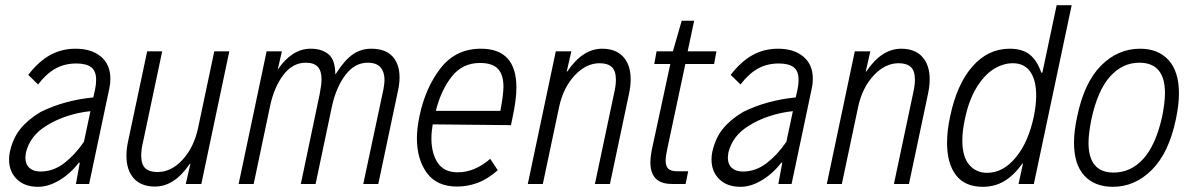

<svg xmlns="http://www.w3.org/2000/svg" viewBox="-20 -710 4599 741"><path d="M406 -406Q406 -386 402 -369L324 0H273L288 -82H284Q252 -40 209.5 -14.5Q167 11 127 11Q75 11 45 -18.5Q15 -48 15 -94Q15 -109 18 -124Q30 -177 58.5 -212.5Q87 -248 137 -278Q228 -323 340 -334L347 -365Q351 -384 351 -402Q351 -436 332 -450.5Q313 -465 275 -465Q229 -465 193.5 -445Q158 -425 127 -384L89 -421Q129 -473 173.5 -497.5Q218 -522 272 -522Q333 -522 369.5 -491.5Q406 -461 406 -406ZM304 -163 329 -281Q281 -276 236.5 -261Q192 -246 158 -224Q96 -186 80 -121Q78 -107 78 -102Q78 -76 93.5 -62Q109 -48 136 -48Q186 -48 228 -80.5Q270 -113 304 -163Z M757 0H697L715 -79L712 -77Q653 10 578 10Q525 10 496.5 -21.5Q468 -53 468 -109Q468 -135 474 -163L548 -512H606L532 -162Q525 -133 525 -110Q525 -75 541 -60.5Q557 -46 588 -46Q641 -46 684.5 -93.5Q728 -141 744 -214L807 -512H865Z M1009 -512H1068L1052 -442L1054 -444Q1078 -480 1110 -501Q1142 -522 1179 -522Q1222 -522 1248 -500.5Q1274 -479 1274 -423L1278 -428Q1310 -478 1341.5 -500Q1373 -522 1413 -522Q1467 -522 1494.5 -492.5Q1522 -463 1522 -411Q1522 -387 1516 -360L1440 0H1382L1460 -366Q1464 -390 1464 -401Q1464 -432 1448.5 -450Q1433 -468 1399 -468Q1349 -468 1313 -420.5Q1277 -373 1261 -299L1198 0H1141L1214 -348Q1221 -385 1221 -404Q1221 -436 1206.5 -452Q1192 -468 1160 -468Q1109 -468 1073 -420Q1037 -372 1022 -299L959 0H901Z M1973 -372Q1973 -325 1958 -256L1952 -227L1650 -230Q1645 -200 1645 -176Q1645 -118 1669.5 -81.5Q1694 -45 1746 -45Q1812 -45 1872 -97L1901 -53Q1861 -18 1822.5 -4Q1784 10 1744 10Q1666 10 1627.5 -42.5Q1589 -95 1589 -177Q1589 -214 1599 -262Q1622 -372 1680.5 -447Q1739 -522 1836 -522Q1973 -522 1973 -372ZM1662 -282H1911Q1923 -344 1923 -376Q1923 -421 1902 -444Q1881 -467 1832 -467Q1765 -467 1723.5 -414.5Q1682 -362 1662 -282Z M2125 -512H2185L2167 -433L2170 -435Q2229 -522 2304 -522Q2357 -522 2385.5 -490.5Q2414 -459 2414 -404Q2414 -379 2408 -350L2334 0H2276L2350 -350Q2357 -379 2357 -402Q2357 -437 2341 -451.5Q2325 -466 2294 -466Q2242 -466 2198 -419Q2154 -372 2138 -298L2075 0H2017Z M2490 -84Q2490 -101 2495 -129L2567 -463H2505L2514 -512H2577L2611 -630H2659L2634 -512H2745L2736 -463H2625L2555 -134Q2549 -107 2549 -90Q2549 -68 2559.5 -58.5Q2570 -49 2594 -49H2636L2626 0H2573Q2490 0 2490 -84Z M3117 -406Q3117 -386 3113 -369L3035 0H2984L2999 -82H2995Q2963 -40 2920.5 -14.5Q2878 11 2838 11Q2786 11 2756 -18.5Q2726 -48 2726 -94Q2726 -109 2729 -124Q2741 -177 2769.5 -212.5Q2798 -248 2848 -278Q2939 -323 3051 -334L3058 -365Q3062 -384 3062 -402Q3062 -436 3043 -450.5Q3024 -465 2986 -465Q2940 -465 2904.5 -445Q2869 -425 2838 -384L2800 -421Q2840 -473 2884.5 -497.5Q2929 -522 2983 -522Q3044 -522 3080.5 -491.5Q3117 -461 3117 -406ZM3015 -163 3040 -281Q2992 -276 2947.5 -261Q2903 -246 2869 -224Q2807 -186 2791 -121Q2789 -107 2789 -102Q2789 -76 2804.5 -62Q2820 -48 2847 -48Q2897 -48 2939 -80.5Q2981 -113 3015 -163Z M3279 -512H3339L3321 -433L3324 -435Q3383 -522 3458 -522Q3511 -522 3539.5 -490.5Q3568 -459 3568 -404Q3568 -379 3562 -350L3488 0H3430L3504 -350Q3511 -379 3511 -402Q3511 -437 3495 -451.5Q3479 -466 3448 -466Q3396 -466 3352 -419Q3308 -372 3292 -298L3229 0H3171Z M4116 -690 3970 0H3911L3928 -79H3926Q3893 -33 3856 -11Q3819 11 3773 11Q3704 11 3669.5 -34Q3635 -79 3635 -159Q3635 -206 3647 -261Q3673 -385 3733 -453.5Q3793 -522 3877 -522Q3926 -522 3954.5 -499Q3983 -476 3999 -429L4003 -430L4058 -690ZM3970 -261Q3979 -306 3979 -342Q3979 -401 3956 -433.5Q3933 -466 3889 -466Q3851 -466 3814.5 -443Q3778 -420 3748.5 -371.5Q3719 -323 3704 -251Q3694 -205 3694 -168Q3694 -105 3720.5 -74Q3747 -43 3790 -43Q3851 -43 3900 -102Q3949 -161 3970 -261Z M4125 -160Q4125 -204 4137 -259Q4164 -391 4229 -456.5Q4294 -522 4380 -522Q4450 -522 4490 -478Q4530 -434 4530 -349Q4530 -305 4518 -249Q4491 -120 4425.5 -54.5Q4360 11 4275 11Q4205 11 4165 -32Q4125 -75 4125 -160ZM4465 -259Q4476 -314 4476 -351Q4476 -468 4377 -468Q4312 -468 4264 -414.5Q4216 -361 4192 -249Q4181 -194 4181 -159Q4181 -44 4278 -44Q4344 -44 4392 -96.5Q4440 -149 4465 -259Z"/></svg>

Font: Decalotype Light Italic
Style: Regular
Weight: 300
Italic angle: -12°
Designer: Alfredo Marco Pradil
Foundry: Alfredo Marco Pradil
Version: Version 1.0